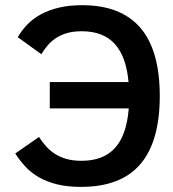

<svg xmlns="http://www.w3.org/2000/svg" viewBox="-20 -710 672 744"><path d="M48.8 -565.9Q64 -592.3 85.9 -615Q107.9 -637.7 138.2 -654.3Q168.5 -670.9 208.3 -680.4Q248 -689.9 298.8 -689.9Q448.2 -689.9 523.7 -602.5Q599.1 -515.1 599.1 -337.9Q599.1 -161.6 523.7 -73.7Q448.2 14.2 293.9 14.2Q240.7 14.2 200.7 4.2Q160.6 -5.9 130.6 -23.2Q100.6 -40.5 78.6 -64.2Q56.6 -87.9 39.1 -115.2L130.9 -179.2Q143.6 -160.2 158.4 -143.3Q173.3 -126.5 192.6 -114Q211.9 -101.6 237.1 -94.2Q262.2 -86.9 295.9 -86.9Q336.9 -86.9 368.9 -98.6Q400.9 -110.4 424.1 -135Q447.3 -159.7 460.9 -198Q474.6 -236.3 479 -290H172.9V-392.1H478Q469.7 -489.3 425.3 -539.1Q380.9 -588.9 296.9 -588.9Q262.7 -588.9 238 -581.3Q213.4 -573.7 195.1 -561.3Q176.8 -548.8 163.6 -532.7Q150.4 -516.6 140.1 -500Z"/></svg>

Font: Clear Sans Medium
Style: Regular
Weight: 500
Foundry: Intel Corporation
Version: Version 1.00